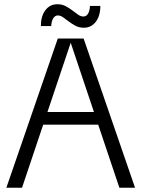

<svg xmlns="http://www.w3.org/2000/svg" viewBox="-20 -887 668 907"><path d="M10 0 253 -705H375L618 0H544L314 -685L84 0ZM151 -298V-358H477V-298ZM376 -756Q354 -756 337 -765Q320 -774 305.5 -785Q291 -796 278.5 -805Q266 -814 253 -814Q240 -814 231.5 -800.5Q223 -787 222 -764H173Q173 -811 194.5 -839Q216 -867 251 -867Q273 -867 290 -858Q307 -849 321.5 -838Q336 -827 348.5 -818Q361 -809 374 -809Q388 -809 396 -822.5Q404 -836 405 -859H454Q454 -812 432.5 -784Q411 -756 376 -756Z"/></svg>

Font: TikTok Sans Light
Style: Regular
Weight: 300
Version: Version 4.000